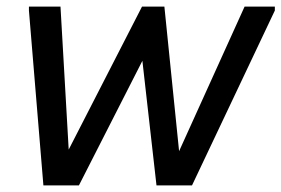

<svg xmlns="http://www.w3.org/2000/svg" viewBox="-20 -564 856 584"><path d="M68 -532V-544H164L192 -56L172 -76L412 -544H480L528 -72L512 -76L724 -544H816V-532L564 0H456L408 -424H436L220 0H112Z"/></svg>

Font: Kufam
Style: Italic
Weight: 400
Italic angle: -11°
Designer: Artur Schmal
Foundry: Original Type
Version: Version 1.301; ttfautohint (v1.8.3)